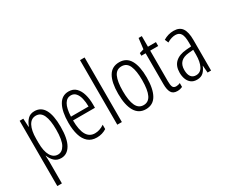

<svg xmlns="http://www.w3.org/2000/svg" viewBox="-137 -1241 2354 1957"><g transform="rotate(-30 1040.0 -262.0)"><path d="M246 -542Q400 -542 400 -270Q400 -130 359 -60Q318 10 247 10Q197 10 166.5 -20Q136 -50 122 -90H119Q120 -75 121 -56.5Q122 -38 122 -19V236H68V-532H111L116 -434H120Q137 -481 166.5 -511.5Q196 -542 246 -542ZM236 -495Q180 -495 151 -440Q122 -385 122 -289V-242Q122 -144 152.5 -91Q183 -38 236 -38Q285 -38 315.5 -91.5Q346 -145 346 -269Q346 -379 319.5 -437Q293 -495 236 -495Z M648 -542Q702 -542 735 -509Q768 -476 783.5 -422Q799 -368 799 -305V-263H541Q542 -37 671 -37Q727 -37 781 -74V-23Q756 -7 727.5 1.5Q699 10 667 10Q604 10 564.5 -24.5Q525 -59 506.5 -121Q488 -183 488 -265Q488 -395 528 -468.5Q568 -542 648 -542ZM648 -496Q601 -496 573.5 -449.5Q546 -403 542 -307H749Q749 -358 739 -401Q729 -444 706.5 -470Q684 -496 648 -496Z M964 0H910V-760H964Z M1411 -267Q1411 -134 1370 -62Q1329 10 1244 10Q1160 10 1117.5 -62.5Q1075 -135 1075 -268Q1075 -401 1116 -471.5Q1157 -542 1244 -542Q1329 -542 1370 -470.5Q1411 -399 1411 -267ZM1130 -268Q1130 -155 1157.5 -96.5Q1185 -38 1244 -38Q1302 -38 1329.5 -94.5Q1357 -151 1357 -267Q1357 -376 1331 -435Q1305 -494 1244 -494Q1183 -494 1156.5 -436.5Q1130 -379 1130 -268Z M1627 -38Q1639 -38 1651.5 -41Q1664 -44 1674 -49V-3Q1661 3 1646 6.5Q1631 10 1613 10Q1564 10 1544 -23.5Q1524 -57 1524 -123V-486H1474V-517L1525 -532L1540 -657H1578V-532H1672V-486H1578V-126Q1578 -81 1587.5 -59.5Q1597 -38 1627 -38Z M1884 -542Q1953 -542 1983.5 -497.5Q2014 -453 2014 -360V0H1973L1966 -84H1964Q1949 -44 1921.5 -17Q1894 10 1845 10Q1803 10 1776.5 -11Q1750 -32 1737.5 -66Q1725 -100 1725 -140Q1725 -219 1770.5 -261Q1816 -303 1900 -310L1961 -315V-358Q1961 -433 1941.5 -464.5Q1922 -496 1878 -496Q1857 -496 1832.5 -489Q1808 -482 1780 -465L1762 -507Q1819 -542 1884 -542ZM1906 -269Q1780 -257 1780 -141Q1780 -88 1800.5 -61Q1821 -34 1859 -34Q1911 -34 1936.5 -83.5Q1962 -133 1962 -216V-274Z"/></g></svg>

Font: Noto Sans Khmer ExtraCondensed Light
Style: Regular
Weight: 300
Width: 2
Designer: Danh Hong and the Monotype Design Team
Foundry: Monotype Imaging Inc.
Version: Version 2.004; ttfautohint (v1.8.4.7-5d5b)